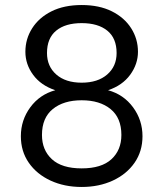

<svg xmlns="http://www.w3.org/2000/svg" viewBox="-20 -732 650 764"><path d="M305 12Q236 12 181 -13.5Q126 -39 94.5 -84.5Q63 -130 63 -190Q63 -254 100.5 -305Q138 -356 200 -373Q143 -392 112 -434Q81 -476 81 -526Q81 -577 108 -619.5Q135 -662 185 -687Q235 -712 305 -712Q375 -712 425 -687Q475 -662 502 -619.5Q529 -577 529 -526Q529 -477 498 -434.5Q467 -392 410 -373Q472 -356 509.5 -305Q547 -254 547 -190Q547 -130 515.5 -84.5Q484 -39 429 -13.5Q374 12 305 12ZM305 -403Q369 -403 406.5 -435.5Q444 -468 444 -521Q444 -580 407 -610Q370 -640 305 -640Q240 -640 203.5 -610Q167 -580 167 -521Q167 -468 204 -435.5Q241 -403 305 -403ZM305 -62Q384 -62 423.5 -98.5Q463 -135 463 -195Q463 -263 420 -298Q377 -333 305 -333Q233 -333 190 -298Q147 -263 147 -195Q147 -135 186.5 -98.5Q226 -62 305 -62Z"/></svg>

Font: DeepMind Sans
Style: Regular
Weight: 400
Designer: Jonny Pinhorn / Modifications: Colophon Foundry
Foundry: Colophon Foundry
Version: Version 1.002; ttfautohint (v1.8.2)